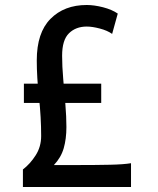

<svg xmlns="http://www.w3.org/2000/svg" viewBox="-20 -745 630 765"><path d="M502 0H71.3V-69.8Q100.6 -92.3 122.3 -126.5Q144 -160.6 144 -203.1Q144 -276.9 135.3 -357.2Q126.5 -437.5 126.5 -504.4Q126.5 -614.7 181.2 -669.9Q235.8 -725.1 325.7 -725.1Q355 -725.1 390.4 -716.1Q425.8 -707 449.2 -690.9L426.8 -609.9Q407.7 -623.5 377.7 -631.3Q347.7 -639.2 325.7 -639.2Q282.2 -639.2 254.9 -612.5Q227.5 -585.9 227.5 -522.9Q227.5 -481 231.9 -430.2Q236.3 -379.4 240.5 -329.3Q244.6 -279.3 244.6 -238.8Q244.6 -191.9 233.9 -154.5Q223.1 -117.2 194.8 -87.4H293Q363.8 -87.4 418.5 -88.6Q473.1 -89.8 502 -94.7ZM75.2 -335V-411.6H383.3V-335Z"/></svg>

Font: Kanchenjunga Medium
Style: Regular
Weight: 500
Version: Version 2.001